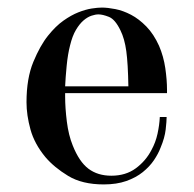

<svg xmlns="http://www.w3.org/2000/svg" viewBox="-20 -473 511 507"><path d="M421 -227H152V-218Q152 -188 156.5 -152Q161 -116 172 -89Q189 -46 213.5 -27.5Q238 -9 274 -9Q312 -9 338.5 -28.5Q365 -48 380 -77Q391 -97 396 -120Q401 -143 402 -164H420Q420 -153 417.5 -131Q415 -109 404 -83Q398 -67 386.5 -50Q375 -33 357 -18.5Q339 -4 313.5 5Q288 14 254 14Q197 14 160 -8.5Q123 -31 100 -58Q71 -93 60.5 -131Q50 -169 50 -203Q50 -266 68 -309.5Q86 -353 107 -379Q127 -404 147.5 -418.5Q168 -433 187 -440.5Q206 -448 222 -450.5Q238 -453 249 -453Q264 -453 284.5 -449Q305 -445 326 -434Q347 -423 366.5 -403Q386 -383 400 -352Q412 -324 416.5 -293Q421 -262 421 -236ZM152 -245H319Q318 -305 313.5 -338Q309 -371 298 -393Q284 -422 267.5 -428.5Q251 -435 240 -435Q232 -435 221.5 -431.5Q211 -428 200.5 -419Q190 -410 180.5 -394Q171 -378 165 -353Q159 -330 156 -299Q153 -268 152 -245Z"/></svg>

Font: EIisabethische
Style: Book
Weight: 400
Designer: Salychow
Version: Version 1.3